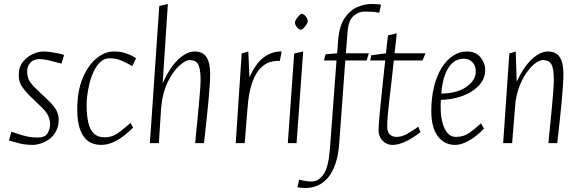

<svg xmlns="http://www.w3.org/2000/svg" viewBox="-20 -717 2906 962"><path d="M148 9Q106 9 75.5 1Q45 -7 25 -13L37 -57Q66 -47 98.5 -37.5Q131 -28 170 -28Q206 -28 218.5 -49.5Q231 -71 231 -94Q231 -114 222 -135.5Q213 -157 184 -184L125 -241Q100 -267 87 -288.5Q74 -310 74 -341Q74 -382 95.5 -408Q117 -434 145.5 -446.5Q174 -459 196 -459Q212 -459 234 -456Q256 -453 275 -449Q294 -445 301 -441L288 -398Q277 -401 257 -406.5Q237 -412 215.5 -416.5Q194 -421 177 -421Q150 -421 133 -404Q116 -387 116 -358Q116 -342 122 -323Q128 -304 161 -272L226 -210Q255 -181 264.5 -160Q274 -139 274 -119Q274 -81 259 -56Q244 -31 223 -17Q202 -3 181 3Q160 9 148 9Z M486 9Q449 9 422.5 -9.5Q396 -28 381.5 -67.5Q367 -107 367 -168Q367 -261 394.5 -326Q422 -391 464 -425Q506 -459 549 -459Q581 -459 604 -452Q627 -445 642 -437Q657 -429 662 -425L643 -386Q621 -398 604 -406.5Q587 -415 569.5 -420Q552 -425 529 -425Q503 -425 483.5 -407Q464 -389 450.5 -361Q437 -333 429 -301Q421 -269 417.5 -240.5Q414 -212 414 -194Q414 -139 422.5 -102.5Q431 -66 451 -47.5Q471 -29 503 -29Q543 -29 574.5 -52.5Q606 -76 634 -101L647 -78Q635 -65 610 -44Q585 -23 553 -7Q521 9 486 9Z M731 0 778 -687 821 -697 795 -299Q830 -379 873 -419Q916 -459 955 -459Q996 -459 1014.5 -431Q1033 -403 1033 -347Q1033 -323 1030.5 -286Q1028 -249 1024 -206Q1020 -163 1015.5 -121.5Q1011 -80 1007.5 -47.5Q1004 -15 1002 0H958Q959 -14 962 -45Q965 -76 969 -114.5Q973 -153 976.5 -192.5Q980 -232 982.5 -265Q985 -298 985 -316Q985 -371 973.5 -393.5Q962 -416 930 -416Q910 -416 878.5 -388Q847 -360 820.5 -306Q794 -252 787 -172L776 0Z M1161 0 1191 -449 1224 -459 1230 -330Q1262 -401 1302 -430Q1342 -459 1386 -459Q1388 -459 1389 -459Q1390 -459 1391 -459L1382 -411Q1379 -412 1376 -412Q1373 -412 1369 -412Q1354 -412 1331.5 -405.5Q1309 -399 1285.5 -376Q1262 -353 1244 -304.5Q1226 -256 1220 -172L1206 0Z M1422 0 1454 -449 1499 -459 1466 0ZM1487 -568Q1482 -568 1475 -573.5Q1468 -579 1463 -587.5Q1458 -596 1458 -603Q1458 -612 1465 -622.5Q1472 -633 1480.5 -640.5Q1489 -648 1492 -648Q1498 -648 1505 -642Q1512 -636 1517 -627.5Q1522 -619 1522 -610Q1522 -605 1515.5 -594.5Q1509 -584 1501 -576Q1493 -568 1487 -568Z M1510 225Q1501 225 1491 224Q1481 223 1470 221L1479 183Q1493 187 1511.5 190Q1530 193 1546 192Q1578 190 1602 155Q1626 120 1633 28L1666 -414H1603L1611 -445L1669 -450Q1671 -466 1672 -481.5Q1673 -497 1674 -513Q1680 -588 1707.5 -627.5Q1735 -667 1771.5 -682Q1808 -697 1841 -697Q1855 -697 1869 -696Q1883 -695 1889 -693L1880 -653Q1862 -657 1844.5 -658Q1827 -659 1806 -659Q1778 -659 1752.5 -638Q1727 -617 1722 -564L1713 -450H1828L1817 -414H1710L1680 -3Q1676 59 1661 102.5Q1646 146 1623.5 173Q1601 200 1572 212.5Q1543 225 1510 225Z M1946 9Q1927 9 1911.5 -0.5Q1896 -10 1886.5 -26Q1877 -42 1877 -61Q1877 -64 1877 -67.5Q1877 -71 1877.5 -86Q1878 -101 1881.5 -137Q1885 -173 1891.5 -239.5Q1898 -306 1910 -414H1835L1840 -440L1914 -450Q1916 -471 1918.5 -493.5Q1921 -516 1924 -540L1968 -550Q1965 -524 1962.5 -498.5Q1960 -473 1957 -450H2112L2097 -414H1953Q1940 -291 1930 -208.5Q1920 -126 1920 -83Q1920 -55 1933.5 -43Q1947 -31 1966 -31Q1993 -31 2019.5 -46Q2046 -61 2076 -82L2087 -55Q2041 -20 2007.5 -5.5Q1974 9 1946 9Z M2261 9Q2206 9 2173.5 -34.5Q2141 -78 2141 -161Q2141 -227 2154.5 -282Q2168 -337 2192.5 -376.5Q2217 -416 2249.5 -437.5Q2282 -459 2319 -459Q2364 -459 2387.5 -430Q2411 -401 2411 -367Q2411 -330 2390.5 -302Q2370 -274 2337 -255Q2304 -236 2265 -226.5Q2226 -217 2189 -217Q2187 -190 2188.5 -158Q2190 -126 2198.5 -97Q2207 -68 2223 -49.5Q2239 -31 2265 -31Q2303 -31 2332.5 -52Q2362 -73 2390 -99L2405 -73Q2388 -54 2363.5 -35Q2339 -16 2312 -3.5Q2285 9 2261 9ZM2191 -248Q2270 -249 2317 -282Q2364 -315 2364 -359Q2364 -388 2347 -405.5Q2330 -423 2304 -423Q2289 -423 2272 -417Q2255 -411 2238.5 -393Q2222 -375 2209 -340.5Q2196 -306 2191 -248Z M2501 0 2532 -449 2564 -459 2569 -308Q2604 -383 2645.5 -421Q2687 -459 2725 -459Q2766 -459 2784.5 -431Q2803 -403 2803 -347Q2803 -323 2800.5 -286Q2798 -249 2794 -206Q2790 -163 2785.5 -121.5Q2781 -80 2777.5 -47.5Q2774 -15 2772 0H2728Q2729 -14 2732 -45Q2735 -76 2739 -114.5Q2743 -153 2746.5 -192.5Q2750 -232 2752.5 -265Q2755 -298 2755 -316Q2755 -371 2743.5 -393.5Q2732 -416 2700 -416Q2686 -416 2666.5 -403Q2647 -390 2626 -363.5Q2605 -337 2588 -298Q2571 -259 2563 -208L2546 0Z"/></svg>

Font: Ancizar Sans Thin
Style: Italic
Weight: 100
Italic angle: -4°
Designer: Cesar Puertas, Viviana Monsalve, Julian Moncada, Julian Prieto, Jose Castro, Mariel Hernandez, Felipe Aragon, Sara Alarc
Version: Version 8.100